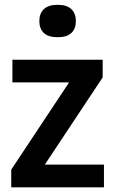

<svg xmlns="http://www.w3.org/2000/svg" viewBox="-20 -800 486 820"><path d="M28 0V-75.5L275 -448H33V-545H418.5V-469.5L171.5 -97H424V0ZM226 -641Q186.5 -641 167.2 -659.2Q148 -677.5 148 -710Q148 -742.5 167.2 -761Q186.5 -779.5 226 -779.5Q265.5 -779.5 284.8 -761Q304 -742.5 304 -710Q304 -677.5 284.8 -659.2Q265.5 -641 226 -641Z"/></svg>

Font: Encode Sans Semi Condensed SemiBold
Style: Regular
Weight: 600
Width: 4
Designer: Multiple Designers
Foundry: Impallari Type
Version: Version 3.000; ttfautohint (v1.8.3) -l 8 -r 50 -G 200 -x 14 